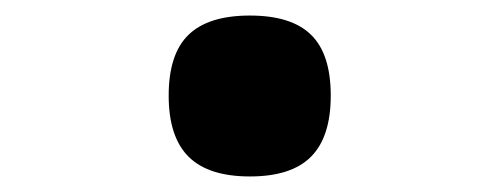

<svg xmlns="http://www.w3.org/2000/svg" viewBox="-20 -413 640 247"><path d="M197 -290Q197 -343.5 222.5 -368.2Q248 -393 301.5 -393Q355 -393 380.2 -368.2Q405.5 -343.5 405.5 -290Q405.5 -237 380.2 -211.5Q355 -186 301.5 -186Q248 -186 222.5 -211.5Q197 -237 197 -290Z"/></svg>

Font: JuliaMono ExtraBold
Style: Regular
Weight: 800
Monospace: yes
Designer: cormullion
Foundry: corm
Version: Version 0.055; ttfautohint (v1.8.4)